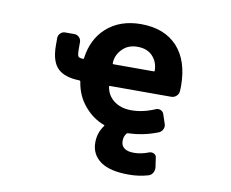

<svg xmlns="http://www.w3.org/2000/svg" viewBox="-81 -662 1162 964"><g transform="rotate(10 500.0 -180.5)"><path d="M634.8 197.3Q632.8 197.3 629.9 197.3Q538.1 197.3 489.3 164.1Q439.5 128.9 439.5 67.4Q439.5 17.6 468.8 -21.5Q471.7 -24.4 467.8 -26.4Q411.1 -46.9 368.2 -96.7Q323.2 -148.4 312.5 -220.7Q311.5 -224.6 306.6 -225.6Q232.4 -227.5 198.2 -259.8Q160.2 -293.9 160.2 -378.9V-415Q160.2 -429.7 170.4 -439.9Q180.7 -450.2 195.3 -450.2H241.2Q255.9 -450.2 266.1 -439.9Q276.4 -429.7 276.4 -415V-381.8Q276.4 -347.7 282.2 -341.8Q288.1 -335.9 305.7 -335Q310.5 -335 310.5 -339.8Q323.2 -437.5 387.7 -496.1Q456.1 -557.6 563.5 -557.6Q682.6 -557.6 749 -486.3Q814.5 -415 814.5 -285.2Q814.5 -272.5 813.5 -259.8Q812.5 -245.1 801.3 -234.9Q790 -224.6 775.4 -224.6H461.9Q458 -224.6 459 -220.7Q464.8 -179.7 496.1 -153.3Q532.2 -123 588.9 -123Q647.5 -123 709 -149.4Q721.7 -155.3 734.4 -149.9Q747.1 -144.5 751 -131.8L766.6 -85Q771.5 -71.3 765.1 -57.6Q758.8 -43.9 745.1 -38.1Q670.9 -8.8 594.7 -6.8Q589.8 -6.8 586.9 -3.9Q573.2 11.7 573.2 35.2Q573.2 85 639.6 85Q675.8 85 715.8 69.3Q728.5 65.4 739.7 71.3Q751 77.1 752 89.8L758.8 137.7Q760.7 153.3 752.9 166.5Q745.1 179.7 731.4 183.6Q683.6 197.3 634.8 197.3ZM667 -335Q670.9 -335 670.9 -338.9Q670.9 -382.8 642.6 -413.1Q615.2 -442.4 565.4 -442.4Q517.6 -442.4 488.3 -412.1Q457 -379.9 457 -338.9Q457 -335 460.9 -335Z"/></g></svg>

Font: Rounded-L Mgen+ 1mn bold
Style: Bold
Weight: 700
Designer: [Source Han Sans]
Ryoko NISHIZUKA  (kana & ideographs); Paul D. Hunt (Latin, Greek & Cyrillic); Wenlong ZHANG  (bopomofo
Version: Version 1.059.20150602